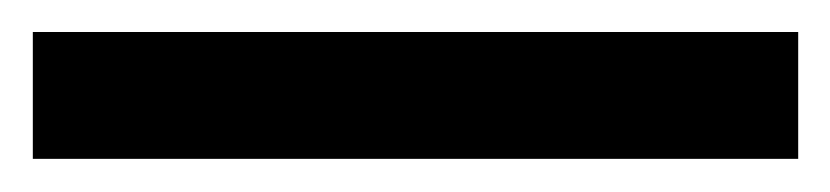

<svg xmlns="http://www.w3.org/2000/svg" viewBox="-20 -5 506 117"><path d="M466.4 91.8V14.5H0V91.8Z"/></svg>

Font: Spartan MB ExtBd
Style: Regular
Weight: 800
Designer: Matt Bailey, Mirko Velimirovic
Foundry: Matt Bailey
Version: Version 1.005